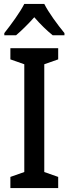

<svg xmlns="http://www.w3.org/2000/svg" viewBox="-20 -960 351 980"><path d="M206 -940H104C83 -898 37 -835 2 -791V-780H62C88 -802 123 -836 155 -872C186 -836 219 -804 249 -780H309V-791C273 -835 228 -896 206 -940ZM277 0V-57L206 -82V-632L277 -657V-714H33V-657L104 -632V-82L33 -57V0Z"/></svg>

Font: Noto Sans Gurmukhi UI Condensed Medium
Style: Regular
Weight: 500
Width: 3
Designer: Jelle Bosma - Monotype Design Team
Foundry: Monotype Imaging Inc.
Version: Version 2.004